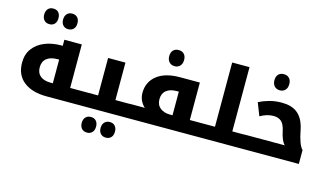

<svg xmlns="http://www.w3.org/2000/svg" viewBox="-111 -1196 3110 1807"><g transform="rotate(15 1444.5 -292.0)"><path d="M215 -663Q182 -663 163.5 -684Q145 -705 145 -739Q145 -773 163.5 -794Q182 -815 215 -815Q248 -815 266 -794.5Q284 -774 284 -739Q284 -703 265.5 -683Q247 -663 215 -663ZM399 -663Q367 -663 348 -683.5Q329 -704 329 -739Q329 -774 348 -794.5Q367 -815 399 -815Q431 -815 450 -795Q469 -775 469 -739Q469 -703 449.5 -683Q430 -663 399 -663Z M364 0Q224 0 142.5 -64Q61 -128 61 -248Q61 -329 102.5 -385Q144 -441 215 -470Q286 -499 374 -499H390V-558H560V-134H689Q694 -134 694 -130V-5Q694 0 689 0ZM391 -134V-365H377Q308 -365 270.5 -335Q233 -305 233 -248Q233 -192 269 -163Q305 -134 371 -134Z M821 231Q787 231 768.5 210Q750 189 750 155Q750 121 768.5 100Q787 79 821 79Q853 79 871.5 99.5Q890 120 890 155Q890 191 871 211Q852 231 821 231ZM1005 231Q972 231 953 210.5Q934 190 934 155Q934 121 953 100Q972 79 1005 79Q1037 79 1055.5 99.5Q1074 120 1074 155Q1074 191 1055 211Q1036 231 1005 231Z M679 0Q674 0 674 -5V-130Q674 -134 679 -134H832V-499H1001V-134H1151Q1156 -134 1156 -130V-5Q1156 0 1151 0Z M1456 -586Q1423 -586 1403 -607.5Q1383 -629 1383 -665Q1383 -701 1402 -722Q1421 -743 1456 -743Q1489 -743 1508.5 -722.5Q1528 -702 1528 -665Q1528 -628 1508 -607Q1488 -586 1456 -586Z M1858 -134Q1863 -134 1863 -131V-6Q1863 0 1858 0H1141Q1136 0 1136 -5V-130Q1136 -135 1141 -135H1287Q1261 -158 1245 -192Q1229 -226 1229 -266Q1229 -372 1308.5 -435.5Q1388 -499 1533 -499H1726V-134ZM1557 -135V-365H1536Q1472 -365 1435.5 -335.5Q1399 -306 1399 -249Q1399 -194 1436.5 -164.5Q1474 -135 1531 -135Z M1848 0Q1843 0 1843 -5V-130Q1843 -134 1848 -134H1971V-760H2140V-134H2270Q2275 -134 2275 -130V-5Q2275 0 2270 0Z M2471 -623Q2438 -623 2418 -644.5Q2398 -666 2398 -702Q2398 -738 2417 -759Q2436 -780 2471 -780Q2504 -780 2523.5 -759.5Q2543 -739 2543 -702Q2543 -665 2523 -644Q2503 -623 2471 -623Z M2260 0Q2255 0 2255 -5V-130Q2255 -135 2260 -135H2651Q2633 -152 2619.5 -184.5Q2606 -217 2597 -261Q2583 -326 2554 -350.5Q2525 -375 2478 -375Q2414 -375 2349 -337L2300 -462Q2345 -485 2400.5 -500.5Q2456 -516 2521 -516Q2544 -516 2565 -513.5Q2586 -511 2607 -505Q2726 -472 2757 -315Q2769 -250 2786 -203Q2803 -156 2824 -135V0Z"/></g></svg>

Font: Noto Kufi Arabic ExtraBold
Style: Regular
Weight: 800
Designer: Monotype Design Team, David Williams, Khaled Hosny
Foundry: Google LLC
Version: Version 2.109; ttfautohint (v1.8.4.7-5d5b)